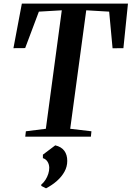

<svg xmlns="http://www.w3.org/2000/svg" viewBox="-20 -763 734 1072"><path d="M121 0 124.5 -30 236 -44 325 -705.5 197 -698 120.5 -494.5 55 -494 102 -743H694.5L669 -494L608.5 -493.5L589.5 -698L461.5 -705.5L372 -44L490.5 -30L487.5 0ZM210.5 275V267.5Q224 256.5 234 240.8Q244 225 249.5 207.8Q255 190.5 255 173.5Q254.5 154 245.2 139.5Q236 125 219.5 120V100.5L288.5 48.5Q322.5 56.5 339 78.8Q355.5 101 355.5 135.5Q355.5 167.5 340 195.5Q324.5 223.5 298 247Q271.5 270.5 237 288.5Z"/></svg>

Font: Merriweather 96pt SemiBold
Style: Italic
Weight: 600
Italic angle: -7.8°
Version: Version 2.101